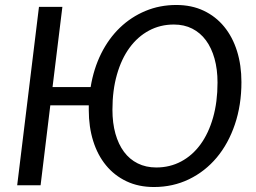

<svg xmlns="http://www.w3.org/2000/svg" viewBox="-20 -744 1026 771"><path d="M191 -394.5H344Q356 -468 386.2 -528.8Q416.5 -589.5 461.5 -632.8Q506.5 -676 564 -700Q621.5 -724 688 -724Q749.5 -724 798 -701Q846.5 -678 880.2 -636.8Q914 -595.5 931.8 -538.8Q949.5 -482 949.5 -414.5Q949.5 -322 923.2 -244.5Q897 -167 850.2 -111.2Q803.5 -55.5 739 -24.2Q674.5 7 598 7Q536.5 7 488 -16Q439.5 -39 405.8 -80Q372 -121 354.2 -177.8Q336.5 -234.5 336.5 -302V-321H182L143 0H49L136.5 -716.5H230.5ZM607.5 -71.5Q662 -71.5 707.2 -95.5Q752.5 -119.5 785 -164Q817.5 -208.5 835.5 -271.5Q853.5 -334.5 853.5 -412.5Q853.5 -465.5 841.5 -508.5Q829.5 -551.5 807 -582Q784.5 -612.5 752 -629Q719.5 -645.5 678 -645.5Q623.5 -645.5 578.2 -621.2Q533 -597 500.2 -552.2Q467.5 -507.5 449.5 -444.2Q431.5 -381 431.5 -303.5Q431.5 -250 443.5 -207.2Q455.5 -164.5 478 -134.2Q500.5 -104 533.2 -87.8Q566 -71.5 607.5 -71.5Z"/></svg>

Font: Lato
Style: Italic
Weight: 400
Italic angle: -7°
Designer: Lukasz Dziedzic
Foundry: tyPoland Lukasz Dziedzic
Version: Version 2.007; 2014-02-27